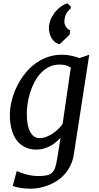

<svg xmlns="http://www.w3.org/2000/svg" viewBox="-20 -901 604 1169"><path d="M343.3 -631.8Q326.7 -635.3 313.7 -645.8Q300.8 -656.2 292.5 -671.4Q284.2 -686.5 280.3 -704.6Q276.4 -722.7 278.3 -741.2Q281.2 -769 293.5 -793.2Q305.7 -817.4 322.5 -835.7Q339.4 -854 357.7 -865.7Q376 -877.4 390.6 -880.9L411.6 -860.8L410.2 -848.1Q392.1 -834 383.3 -817.4Q374.5 -800.8 372.1 -774.4Q371.1 -765.6 373.5 -756.3Q376 -747.1 380.9 -739Q385.7 -731 392.6 -724.9Q399.4 -718.8 407.2 -717.3L404.3 -690.4ZM82 140.1Q92.3 145 106.7 150.4Q121.1 155.8 138.4 160.4Q155.8 165 174.8 168Q193.8 170.9 212.9 170.9Q243.7 170.9 263.7 166.7Q283.7 162.6 296.1 151.4Q308.6 140.1 315.4 120.6Q322.3 101.1 327.1 70.8L349.1 -63.5Q336.9 -49.3 321.3 -36.1Q305.7 -22.9 286.9 -12.7Q268.1 -2.4 246.8 3.7Q225.6 9.8 201.7 9.8Q160.6 9.8 130.1 -6.1Q99.6 -22 79.6 -50Q59.6 -78.1 49.8 -116.7Q40 -155.3 40 -201.2Q40 -238.8 49.6 -280.8Q59.1 -322.8 77.6 -363.5Q96.2 -404.3 123.3 -441.4Q150.4 -478.5 185.5 -506.6Q220.7 -534.7 263.9 -551.3Q307.1 -567.9 357.4 -567.9Q387.2 -567.9 415.3 -561.5Q443.4 -555.2 463.9 -547.4L523.4 -567.9L429.7 37.6Q423.8 76.2 408.7 106.9Q393.6 137.7 372.3 161.1Q351.1 184.6 325.2 200.9Q299.3 217.3 272 227.8Q244.6 238.3 217.3 243.2Q189.9 248 165.5 248Q149.4 248 133.3 246.6Q117.2 245.1 102.8 242.7Q88.4 240.2 76.7 237.1Q64.9 233.9 57.6 231ZM219.7 -60.1Q241.7 -60.1 262.5 -68.1Q283.2 -76.2 301.8 -88.6Q320.3 -101.1 335.7 -116.5Q351.1 -131.8 361.3 -146.5L411.1 -488.8Q397 -499.5 379.6 -503.7Q362.3 -507.8 342.3 -507.8Q307.6 -507.8 279.3 -493.9Q251 -480 229 -456.5Q207 -433.1 190.7 -402.3Q174.3 -371.6 163.8 -338.4Q153.3 -305.2 148.2 -271.2Q143.1 -237.3 143.1 -207.5Q143.1 -136.2 163.8 -98.1Q184.6 -60.1 219.7 -60.1Z"/></svg>

Font: Merriweather
Style: Italic
Weight: 400
Italic angle: -7°
Designer: Eben Sorkin ( eben@eyebytes.com )
Foundry: Eben Sorkin ( eben@eyebytes.com )
Version: Version 1.005; ttfautohint (v0.97) -l 13 -r 13 -G 200 -x 24 